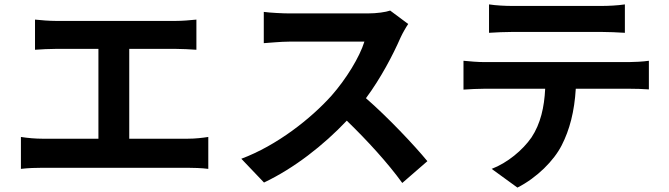

<svg xmlns="http://www.w3.org/2000/svg" viewBox="-20 -787 3040 872"><path d="M139 -698V-561C164 -563 207 -565 234 -565H427V-157H173C142 -157 106 -160 75 -165V-20C108 -24 143 -25 173 -25H832C855 -25 897 -24 926 -20V-165C900 -161 868 -157 832 -157H567V-565H778C807 -565 842 -563 872 -561V-698C843 -695 808 -692 778 -692H234C206 -692 165 -695 139 -698Z M1834 -678 1752 -739C1732 -732 1692 -726 1649 -726H1296C1266 -726 1205 -729 1178 -733V-591C1199 -592 1254 -598 1296 -598H1635C1613 -527 1552 -428 1486 -353C1392 -248 1237 -126 1076 -66L1179 42C1316 -23 1449 -127 1555 -239C1649 -148 1742 -46 1807 44L1921 -55C1862 -127 1741 -255 1642 -341C1709 -431 1765 -538 1799 -616C1808 -636 1826 -667 1834 -678Z M2201 -767V-638C2232 -640 2274 -642 2309 -642H2710C2745 -642 2784 -640 2818 -638V-767C2784 -762 2744 -760 2710 -760H2308C2275 -760 2234 -762 2201 -767ZM2085 -511V-380C2113 -382 2151 -384 2181 -384H2456C2452 -300 2435 -225 2394 -163C2354 -105 2284 -47 2213 -20L2330 65C2419 20 2496 -58 2531 -127C2567 -197 2589 -281 2595 -384H2836C2864 -384 2902 -383 2927 -381V-511C2901 -507 2857 -505 2836 -505H2181C2150 -505 2115 -508 2085 -511Z"/></svg>

Font: Noto Sans HK
Style: Bold
Weight: 700
Designer: Ryoko NISHIZUKA 西塚涼子 (kana, bopomofo & ideographs); Paul D. Hunt (Latin, Greek & Cyrillic); Sandoll Communications 산돌커뮤니
Foundry: Adobe
Version: Version 2.002;hotconv 1.0.116;makeotfexe 2.5.65601